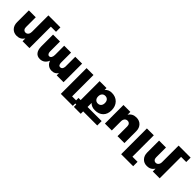

<svg xmlns="http://www.w3.org/2000/svg" viewBox="300 -2262 3977 3977"><g transform="rotate(45 2288.5 -273.0)"><path d="M762.2 -756.8V-627.9H611.8V0H410.2V-81.1Q352.5 8.8 243.2 8.8Q157.2 8.8 104 -47.9Q50.8 -104.5 50.8 -199.2V-543.9H252.9V-255.9Q252.9 -215.8 273.2 -192.4Q293.5 -168.9 327.1 -168.9Q364.7 -169.4 387.5 -198.7Q410.2 -228 410.2 -274.9V-756.8Z M1410.2 -543.9H1610.8V0H1410.2V-66.9Q1363.8 8.8 1270 8.8Q1207.5 8.8 1162.1 -24.7Q1116.7 -58.1 1098.1 -118.2Q1073.7 -56.2 1028.8 -23.7Q983.9 8.8 921.9 8.8Q843.3 8.8 801.5 -46.6Q759.8 -102.1 759.8 -199.2V-543.9H962.9V-255.9Q962.9 -214.8 978 -191.9Q993.2 -168.9 1020 -168.9Q1050.8 -169.4 1068.4 -198.5Q1085.9 -227.5 1085.9 -274.9V-543.9H1287.1V-255.9Q1287.1 -213.4 1300.3 -191.2Q1313.5 -168.9 1343.8 -168.9Q1401.9 -170.4 1410.2 -252Z M1943.8 82H2093.8V210.9H1741.7V-543.9H1943.8Z M2738.3 11.2V140.1H2325.2V210.9H2123.5V140.1H2060.5V11.2H2123.5V-543.9H2325.2V-488.8Q2381.8 -553.2 2474.1 -553.2Q2588.4 -553.2 2657.5 -481.9Q2726.6 -410.6 2726.6 -292Q2726.6 -176.8 2659.9 -111.8Q2593.3 -46.9 2479.5 -46.9Q2382.3 -46.9 2325.2 -106.9V11.2ZM2423.3 -412.1Q2378.9 -412.1 2352.1 -382.3Q2325.2 -352.5 2325.2 -300.8Q2325.2 -249 2352.3 -219Q2379.4 -189 2423.3 -189Q2468.8 -189 2495.6 -219Q2522.5 -249 2522.5 -300.8Q2522.5 -352.5 2495.6 -382.3Q2468.8 -412.1 2423.3 -412.1Z M3196.3 -551.8Q3284.7 -551.8 3339.1 -495.4Q3393.6 -439 3393.6 -345.2V0H3191.4V-287.1Q3191.4 -327.6 3169.9 -351.3Q3148.4 -375 3113.3 -375Q3072.3 -374.5 3048.3 -345.2Q3024.4 -315.9 3024.4 -269V0H2822.3V-543.9H3024.4V-460Q3081.1 -551.8 3196.3 -551.8Z M3710.9 82H3860.8V210.9H3508.8V-543.9H3710.9Z M4576.7 -756.8V-627.9H4426.3V0H4224.6V-81.1Q4167 8.8 4057.6 8.8Q3971.7 8.8 3918.5 -47.9Q3865.2 -104.5 3865.2 -199.2V-543.9H4067.4V-255.9Q4067.4 -215.8 4087.6 -192.4Q4107.9 -168.9 4141.6 -168.9Q4179.2 -169.4 4201.9 -198.7Q4224.6 -228 4224.6 -274.9V-756.8Z"/></g></svg>

Font: Montserrat arm ExtraBold
Style: Regular
Weight: 800
Designer: Julieta Ulanovsky
Foundry: Julieta Ulanovsky
Version: Version 6.000;PS 006.000;hotconv 1.0.88;makeotf.lib2.5.64775